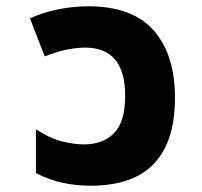

<svg xmlns="http://www.w3.org/2000/svg" viewBox="-20 -579 640 609"><path d="M267 10Q222 10 179.5 1Q137 -8 94 -30V-169Q138 -140 177 -130.5Q216 -121 246 -121Q307 -121 342 -157Q377 -193 377 -275Q377 -428 250 -428Q227 -428 196 -422.5Q165 -417 122 -400L75 -521Q120 -541 167.5 -550Q215 -559 260 -559Q400 -559 467.5 -482.5Q535 -406 535 -268Q535 -131 469 -60.5Q403 10 267 10Z"/></svg>

Font: Noto Sans Mono ExtraBold
Style: Regular
Weight: 800
Designer: Monotype Design Team
Foundry: Monotype Imaging Inc.
Version: Version 2.014